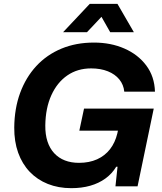

<svg xmlns="http://www.w3.org/2000/svg" viewBox="-20 -956 831 985"><path d="M345.6 9.3Q279.6 9.3 225.5 -12.3Q171.4 -33.9 132.6 -74.4Q93.9 -115 73.2 -172.4Q52.6 -229.9 53.1 -301.9Q54 -399.6 83.3 -479.3Q112.6 -559 166.2 -617.1Q219.9 -675.1 294.9 -706.4Q369.9 -737.6 461.7 -737.6Q548.6 -737.6 618.4 -706.9Q688.3 -676.3 730.5 -619.9Q772.7 -563.4 775 -485.7H617.6Q614 -521.7 592.2 -548.5Q570.4 -575.3 533.4 -590.2Q496.3 -605.1 447.6 -605.1Q377.6 -605.1 325.3 -569Q273 -532.9 243.3 -467.2Q213.6 -401.6 212.4 -312.6Q211.9 -266 223.6 -230.3Q235.3 -194.6 258.1 -170Q281 -145.4 312.9 -133Q344.9 -120.6 385.4 -120.6Q437.7 -120.6 478 -138.7Q518.3 -156.9 544.5 -190.7Q570.7 -224.6 581.7 -270.7L588.4 -300.4L602.1 -285.7H387L411.1 -398.9H768.7L685.7 0H572.3L583 -100.7H576.3Q555 -65.1 521 -40.4Q487 -15.7 443 -3.2Q399 9.3 345.6 9.3ZM303.7 -790.9 440.4 -936.1H582.6L666.7 -790.9H545.3L500.6 -869.7L426.3 -790.9Z"/></svg>

Font: Mona Sans
Style: Italic
Weight: 200
Italic angle: -11.6951°
Designer: Deni Anggara
Foundry: GitHub
Version: Version 2.000